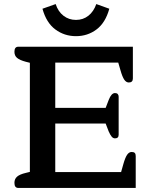

<svg xmlns="http://www.w3.org/2000/svg" viewBox="-20 -925 751 945"><path d="M189 -882 254 -905Q266 -868 292.5 -847.5Q319 -827 354 -827Q389 -827 415 -847.5Q441 -868 454 -905L518 -882Q499 -813 455 -780Q411 -747 354 -747Q297 -747 252.5 -780Q208 -813 189 -882ZM51 -25Q51 -44 64 -55.5Q77 -67 107 -74L127 -79V-616L107 -621Q77 -629 64 -640Q51 -651 51 -670Q51 -695 70 -695H634V-539Q634 -519 614 -519Q601 -519 591.5 -533Q582 -547 573 -579L562 -617H252V-394H500L515 -433Q528 -467 546 -467Q555 -467 559.5 -462Q564 -457 564 -449V-262Q564 -244 546 -244Q537 -244 530 -252Q523 -260 515 -278L500 -317H252V-78H576L587 -117Q596 -149 605.5 -163Q615 -177 628 -177Q639 -177 643.5 -172Q648 -167 648 -157V0H70Q51 0 51 -25Z"/></svg>

Font: Maitree Semibold
Style: Regular
Weight: 600
Designer: CadsonDemak Team
Foundry: CadsonDemak
Version: Version 1.000